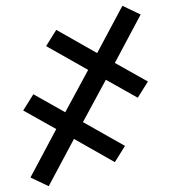

<svg xmlns="http://www.w3.org/2000/svg" viewBox="-20 -491 590 662"><path d="M148 151 85 121 174 -46 60 -110 95 -166 205 -104 284 -250 139 -332 174 -388 315 -308 402 -471 465 -441 376 -274 490 -210 455 -154 345 -216 266 -70 411 12 376 68 235 -12Z"/></svg>

Font: Lode
Style: Regular
Weight: 400
Monospace: yes
Designer: Belleve Invis
Foundry: Belleve Invis
Version: Version 29.2.0; ttfautohint (v1.8.3)